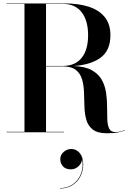

<svg xmlns="http://www.w3.org/2000/svg" viewBox="-20 -770 760 1118"><path d="M331 156.8Q331 132.4 350.2 115Q369.4 97.6 396.6 97.6Q424.6 97.6 444.6 121.6Q464.6 145.6 464.6 187.6Q464.6 224.4 448.6 256.2Q432.6 288 402.2 307.8Q371.8 327.6 329.4 327.6V325.2Q374.6 325.2 406.8 301Q439 276.8 453 237.8Q467 198.8 457.8 155.2Q457.4 178.4 438.2 197.2Q419 216 392.6 216Q362.2 216 346.6 198.6Q331 181.2 331 156.8ZM18 -2.5H122.5V-747.5H18V-750H358Q437 -750 496.8 -730.8Q556.5 -711.5 589.8 -670.8Q623 -630 623 -565Q623 -477.5 567.2 -435.2Q511.5 -393 408.5 -385.5Q476 -383 515 -361Q554 -339 573 -304.5Q592 -270 597.8 -229.5Q603.5 -189 603.5 -148.8Q603.5 -108.5 604.8 -75Q606 -41.5 615.8 -21.2Q625.5 -1 651.5 -1Q667 -1 681.8 -4.8Q696.5 -8.5 707 -13.5L708 -12Q696 -5 669 0.5Q642 6 603 6Q549 6 521.2 -15Q493.5 -36 483.2 -70.8Q473 -105.5 471.8 -147Q470.5 -188.5 469.2 -230.2Q468 -272 458.2 -306.8Q448.5 -341.5 422 -362.5Q395.5 -383.5 343 -383.5H248V-2.5H353V0H18ZM345.5 -747.5H248V-386H345.5Q417.5 -386 455.2 -432.8Q493 -479.5 493 -565Q493 -650.5 455.2 -699Q417.5 -747.5 345.5 -747.5Z"/></svg>

Font: Bodoni* 72pt Medium
Style: Regular
Weight: 500
Version: Version 2.3